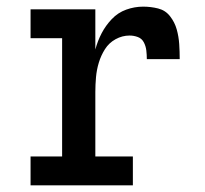

<svg xmlns="http://www.w3.org/2000/svg" viewBox="-20 -558 616 578"><path d="M72 0H380V-87H267V-281Q267 -303 269 -325.5Q271 -348 277.5 -369.5Q284 -391 296 -410Q308 -429 328 -440Q348 -451 370 -451Q383 -451 395 -446.5Q407 -442 413 -430.5Q419 -419 420.5 -406Q422 -393 422 -380H521Q521 -403 519.5 -425.5Q518 -448 512 -469.5Q506 -491 492 -509Q478 -527 456 -532.5Q434 -538 411 -538Q385 -538 360 -529Q335 -520 316.5 -500.5Q298 -481 286 -458Q274 -435 267 -409V-530H72V-443H167V-87H72Z"/></svg>

Font: Iosevka Sparkle Medium
Style: Regular
Weight: 500
Designer: Belleve Invis
Foundry: Belleve Invis
Version: Version 4.5.0; ttfautohint (v1.8.3)